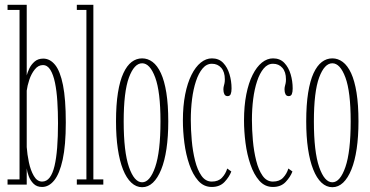

<svg xmlns="http://www.w3.org/2000/svg" viewBox="-20 -770 1545 801"><path d="M155.5 10Q133.5 10 120 -3.5Q106.5 -17 99.8 -35.2Q93 -53.5 91.5 -67.5V0H11.5V-21.5H61.5V-728.5H11.5V-750H91.5V-455.5Q94.5 -467.5 102.2 -484Q110 -500.5 124.2 -513Q138.5 -525.5 160.5 -525.5Q188.5 -525.5 209.8 -499.5Q231 -473.5 242.8 -415Q254.5 -356.5 254.5 -259Q254.5 -163.5 241.5 -104.2Q228.5 -45 206.2 -17.5Q184 10 155.5 10ZM155.5 -12.5Q174.5 -12.5 187.2 -29.2Q200 -46 207.5 -77.8Q215 -109.5 218.5 -154.5Q222 -199.5 222 -256.5Q222 -303.5 219.2 -347Q216.5 -390.5 209.5 -424.5Q202.5 -458.5 190.2 -478.5Q178 -498.5 159 -498.5Q139.5 -498.5 125 -480.2Q110.5 -462 102.2 -437Q94 -412 91.5 -392V-156.5Q93.5 -126.5 100.5 -93Q107.5 -59.5 121.2 -36Q135 -12.5 155.5 -12.5Z M300.5 0V-21.5H340.5V-728.5H300.5V-750H369.5V-21.5H411V0Z M573 11Q548 11 527.8 -8Q507.5 -27 493.2 -62.8Q479 -98.5 471.5 -149.2Q464 -200 464 -263.5Q464 -333 472 -383Q480 -433 494.8 -464.8Q509.5 -496.5 529.2 -511.5Q549 -526.5 573 -526.5Q596.5 -526.5 616.5 -511.5Q636.5 -496.5 651.2 -464.8Q666 -433 674 -383Q682 -333 682 -263.5Q682 -200 674.5 -149.2Q667 -98.5 652.5 -62.8Q638 -27 618 -8Q598 11 573 11ZM573 -9.5Q605.5 -9.5 627.5 -73.2Q649.5 -137 649.5 -263.5Q649.5 -387.5 627.5 -446.8Q605.5 -506 573 -506Q540 -506 518 -446.8Q496 -387.5 496 -263.5Q496 -137 518 -73.2Q540 -9.5 573 -9.5Z M863.5 10Q830 10 807 -16Q784 -42 769.8 -83.8Q755.5 -125.5 749.2 -174Q743 -222.5 743 -267.5Q743 -328 752.5 -376Q762 -424 778.8 -457.5Q795.5 -491 817.5 -508.8Q839.5 -526.5 864 -526.5Q893 -526.5 911 -507.8Q929 -489 937.5 -460.2Q946 -431.5 946 -401Q946 -386 942.5 -377.5Q939 -369 929.5 -369Q920 -369 916 -377Q912 -385 912 -396.5Q912 -404.5 913.5 -410Q915 -415.5 916.5 -422.2Q918 -429 918 -439Q918 -470 903 -487Q888 -504 864 -504Q841.5 -504 825 -484.2Q808.5 -464.5 797.5 -431.2Q786.5 -398 781.2 -356.2Q776 -314.5 776 -270Q776 -229 780 -184Q784 -139 793.8 -100Q803.5 -61 820.5 -36.8Q837.5 -12.5 863.5 -12.5Q891 -12.5 906.2 -28.8Q921.5 -45 928 -67L945 -54.5Q936.5 -32 916.8 -11Q897 10 863.5 10Z M1118.5 10Q1085 10 1062 -16Q1039 -42 1024.8 -83.8Q1010.5 -125.5 1004.2 -174Q998 -222.5 998 -267.5Q998 -328 1007.5 -376Q1017 -424 1033.8 -457.5Q1050.5 -491 1072.5 -508.8Q1094.5 -526.5 1119 -526.5Q1148 -526.5 1166 -507.8Q1184 -489 1192.5 -460.2Q1201 -431.5 1201 -401Q1201 -386 1197.5 -377.5Q1194 -369 1184.5 -369Q1175 -369 1171 -377Q1167 -385 1167 -396.5Q1167 -404.5 1168.5 -410Q1170 -415.5 1171.5 -422.2Q1173 -429 1173 -439Q1173 -470 1158 -487Q1143 -504 1119 -504Q1096.5 -504 1080 -484.2Q1063.5 -464.5 1052.5 -431.2Q1041.5 -398 1036.2 -356.2Q1031 -314.5 1031 -270Q1031 -229 1035 -184Q1039 -139 1048.8 -100Q1058.5 -61 1075.5 -36.8Q1092.5 -12.5 1118.5 -12.5Q1146 -12.5 1161.2 -28.8Q1176.5 -45 1183 -67L1200 -54.5Q1191.5 -32 1171.8 -11Q1152 10 1118.5 10Z M1366.5 11Q1341.5 11 1321.2 -8Q1301 -27 1286.8 -62.8Q1272.5 -98.5 1265 -149.2Q1257.5 -200 1257.5 -263.5Q1257.5 -333 1265.5 -383Q1273.5 -433 1288.2 -464.8Q1303 -496.5 1322.8 -511.5Q1342.5 -526.5 1366.5 -526.5Q1390 -526.5 1410 -511.5Q1430 -496.5 1444.8 -464.8Q1459.5 -433 1467.5 -383Q1475.5 -333 1475.5 -263.5Q1475.5 -200 1468 -149.2Q1460.5 -98.5 1446 -62.8Q1431.5 -27 1411.5 -8Q1391.5 11 1366.5 11ZM1366.5 -9.5Q1399 -9.5 1421 -73.2Q1443 -137 1443 -263.5Q1443 -387.5 1421 -446.8Q1399 -506 1366.5 -506Q1333.5 -506 1311.5 -446.8Q1289.5 -387.5 1289.5 -263.5Q1289.5 -137 1311.5 -73.2Q1333.5 -9.5 1366.5 -9.5Z"/></svg>

Font: Imbue 48pt Thin
Style: Regular
Weight: 250
Designer: Tyler Finck
Foundry: Etcetera Type Company
Version: Version 1.102